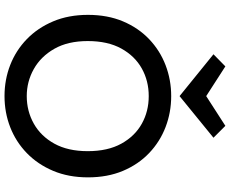

<svg xmlns="http://www.w3.org/2000/svg" viewBox="-106 -928 1043 872"><g transform="rotate(90 416.0 -491.5)"><path d="M416 10Q341 10 274.5 -16Q208 -42 157 -91.5Q106 -141 76.5 -211Q47 -281 47 -369Q47 -458 76.5 -528Q106 -598 157.5 -647Q209 -696 275.5 -721.5Q342 -747 416 -747Q490 -747 556.5 -721.5Q623 -696 674.5 -647Q726 -598 755.5 -528Q785 -458 785 -369Q785 -281 755.5 -211Q726 -141 675 -91.5Q624 -42 557.5 -16Q491 10 416 10ZM416 -91Q484 -91 541 -123Q598 -155 632 -216.5Q666 -278 666 -368Q666 -459 632 -520.5Q598 -582 541.5 -613.5Q485 -645 416 -645Q347 -645 290.5 -613.5Q234 -582 200 -520.5Q166 -459 166 -368Q166 -278 201 -216.5Q236 -155 293 -123Q350 -91 416 -91ZM416 -785 226 -939 281 -993 416 -906 551 -993 605 -939Z"/></g></svg>

Font: Alata
Style: Regular
Weight: 400
Designer: Spyros Zevelakis, Eben Sorkin
Foundry: Spyros Zevelakis
Version: Version 1.005; ttfautohint (v1.8.4.7-5d5b)